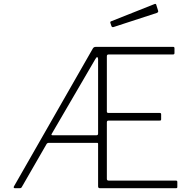

<svg xmlns="http://www.w3.org/2000/svg" viewBox="-20 -988 1003 1008"><path d="M903 -40Q911 -40 911 -33V-7Q911 -3 909.5 -1.5Q908 0 904 0H504Q495 0 495 -10V-233Q495 -238 490 -238H236Q228 -238 224 -231L95 -7Q93 -3 90.5 -1.5Q88 0 83 0H58Q54 0 52.5 -2.5Q51 -5 53 -9L466 -731Q469 -737 473 -739.5Q477 -742 484 -742H889Q896 -742 896 -735V-709Q896 -702 888 -702H550Q541 -702 541 -693V-402Q541 -395 550 -395H819Q826 -395 826 -388V-362Q826 -358 824.5 -356.5Q823 -355 818 -355H550Q541 -355 541 -346V-49Q541 -40 550 -40H903ZM487 -278Q495 -278 495 -287V-678Q494 -688 490 -688Q486 -688 480 -677L252 -286Q247 -278 255 -278H487ZM800 -964 810 -932Q813 -924 803 -920L576 -846Q572 -845 569.5 -846Q567 -847 565 -851L560 -866Q557 -874 563 -876L792 -967Q798 -969 800 -964Z"/></svg>

Font: Libre Franklin Thin Thin
Style: Regular
Weight: 250
Version: Version 3.000